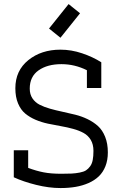

<svg xmlns="http://www.w3.org/2000/svg" viewBox="-20 -928 607 958"><path d="M224.6 -785.6 322.3 -907.7 379.4 -861.8 281.7 -739.7ZM446.3 -175.3Q446.3 -207.5 432.9 -230Q419.4 -252.4 397 -264.6Q374.5 -276.9 345.2 -284.9Q315.9 -293 283.7 -298.6Q251.5 -304.2 219.2 -311Q187 -317.9 157.7 -330.3Q128.4 -342.8 106 -361.3Q83.5 -379.9 70.1 -411.9Q56.6 -443.8 56.6 -487.8Q56.6 -575.7 121.3 -627.9Q186 -680.2 281.7 -680.2Q335.9 -680.2 389.6 -662.1Q443.4 -644 485.4 -617.2V-488.8H413.6V-577.6Q353 -607.9 286.6 -607.9Q216.3 -607.9 172.4 -576.9Q128.4 -545.9 128.4 -485.8Q128.4 -457.5 141.8 -437.3Q155.3 -417 177.7 -405.5Q200.2 -394 229.5 -385.7Q258.8 -377.4 291 -370.6Q323.2 -363.8 355.5 -355.7Q387.7 -347.7 417 -333.5Q446.3 -319.3 468.8 -299.1Q491.2 -278.8 504.6 -245.4Q518.1 -211.9 518.1 -167.5Q518.1 -128.9 506.1 -98.6Q494.1 -68.4 472.9 -48.1Q451.7 -27.8 421.6 -14.6Q391.6 -1.5 357.2 4.4Q322.8 10.3 282.2 10.3Q224.1 10.3 160.2 -5.6Q96.2 -21.5 48.8 -43.5V-178.2H120.6V-90.3Q161.1 -75.2 197.8 -68.1Q234.4 -61 285.2 -61Q317.4 -61 337.2 -62Q356.9 -63 377.4 -66.9Q397.9 -70.8 409.2 -78.1Q420.4 -85.4 429.7 -98.1Q439 -110.8 442.6 -129.6Q446.3 -148.4 446.3 -175.3Z"/></svg>

Font: Eligible
Style: Regular
Weight: 500
Version: Version 1.1